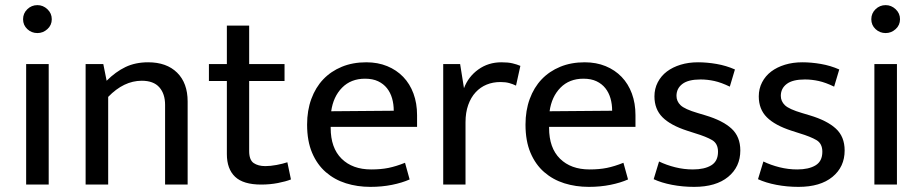

<svg xmlns="http://www.w3.org/2000/svg" viewBox="-20 -720 3595 749"><path d="M82 0V-470H170V0ZM126 -591Q103 -591 86.5 -606.5Q70 -622 70 -645Q70 -668 86.5 -684Q103 -700 126 -700Q148 -700 165 -684Q182 -668 182 -645Q182 -622 165 -606.5Q148 -591 126 -591Z M402 0H314V-470H383L396 -405Q431 -440 469.5 -458.5Q508 -477 558 -477Q630 -477 671 -436.5Q712 -396 712 -324V0H624V-311Q624 -354 601.5 -379.5Q579 -405 533 -405Q463 -405 402 -342Z M1090 -404H952V-131Q952 -96 969.5 -84Q987 -72 1015 -72Q1035 -72 1059 -76.5Q1083 -81 1101 -87L1115 -20Q1095 -12 1064 -6Q1033 0 999 0Q929 0 897 -30.5Q865 -61 865 -119V-404H795V-470H865V-620H952V-470H1090Z M1607 -225H1270V-221Q1270 -143 1312.5 -101Q1355 -59 1428 -59Q1466 -59 1495.5 -65Q1525 -71 1560 -85L1578 -20Q1549 -7 1509.5 1Q1470 9 1425 9Q1374 9 1329.5 -5Q1285 -19 1251 -48.5Q1217 -78 1197.5 -124Q1178 -170 1178 -234Q1178 -289 1194.5 -334Q1211 -379 1241 -410.5Q1271 -442 1313.5 -459.5Q1356 -477 1409 -477Q1454 -477 1490.5 -462Q1527 -447 1553 -420Q1579 -393 1593 -355Q1607 -317 1607 -271ZM1516 -288Q1516 -314 1509.5 -336.5Q1503 -359 1489.5 -376Q1476 -393 1455 -403Q1434 -413 1404 -413Q1349 -413 1314.5 -378Q1280 -343 1272 -286Z M1709 0V-470H1775L1790 -376Q1807 -421 1846 -449Q1885 -477 1936 -477Q1962 -477 1979 -473Q1996 -469 2010 -463L1993 -386Q1981 -392 1966.5 -396Q1952 -400 1932 -400Q1903 -400 1878.5 -390Q1854 -380 1835.5 -360Q1817 -340 1806.5 -310.5Q1796 -281 1796 -243V0Z M2459 -225H2122V-221Q2122 -143 2164.5 -101Q2207 -59 2280 -59Q2318 -59 2347.5 -65Q2377 -71 2412 -85L2430 -20Q2401 -7 2361.5 1Q2322 9 2277 9Q2226 9 2181.5 -5Q2137 -19 2103 -48.5Q2069 -78 2049.5 -124Q2030 -170 2030 -234Q2030 -289 2046.5 -334Q2063 -379 2093 -410.5Q2123 -442 2165.5 -459.5Q2208 -477 2261 -477Q2306 -477 2342.5 -462Q2379 -447 2405 -420Q2431 -393 2445 -355Q2459 -317 2459 -271ZM2368 -288Q2368 -314 2361.5 -336.5Q2355 -359 2341.5 -376Q2328 -393 2307 -403Q2286 -413 2256 -413Q2201 -413 2166.5 -378Q2132 -343 2124 -286Z M2827 -382Q2794 -398 2767 -404Q2740 -410 2713 -410Q2665 -410 2642 -392.5Q2619 -375 2619 -346Q2619 -325 2635 -309.5Q2651 -294 2702 -279L2732 -270Q2799 -250 2833.5 -218.5Q2868 -187 2868 -133Q2868 -69 2820.5 -30Q2773 9 2688 9Q2643 9 2601.5 1Q2560 -7 2530 -21L2551 -90Q2580 -76 2614 -67.5Q2648 -59 2683 -59Q2728 -59 2754.5 -75Q2781 -91 2781 -128Q2781 -160 2758 -173.5Q2735 -187 2692 -200L2661 -210Q2596 -231 2564.5 -262.5Q2533 -294 2533 -344Q2533 -374 2546 -399Q2559 -424 2581.5 -441Q2604 -458 2635 -467.5Q2666 -477 2703 -477Q2738 -477 2775.5 -470.5Q2813 -464 2847 -449Z M3234 -382Q3201 -398 3174 -404Q3147 -410 3120 -410Q3072 -410 3049 -392.5Q3026 -375 3026 -346Q3026 -325 3042 -309.5Q3058 -294 3109 -279L3139 -270Q3206 -250 3240.5 -218.5Q3275 -187 3275 -133Q3275 -69 3227.5 -30Q3180 9 3095 9Q3050 9 3008.5 1Q2967 -7 2937 -21L2958 -90Q2987 -76 3021 -67.5Q3055 -59 3090 -59Q3135 -59 3161.5 -75Q3188 -91 3188 -128Q3188 -160 3165 -173.5Q3142 -187 3099 -200L3068 -210Q3003 -231 2971.5 -262.5Q2940 -294 2940 -344Q2940 -374 2953 -399Q2966 -424 2988.5 -441Q3011 -458 3042 -467.5Q3073 -477 3110 -477Q3145 -477 3182.5 -470.5Q3220 -464 3254 -449Z M3391 0V-470H3479V0ZM3435 -591Q3412 -591 3395.5 -606.5Q3379 -622 3379 -645Q3379 -668 3395.5 -684Q3412 -700 3435 -700Q3457 -700 3474 -684Q3491 -668 3491 -645Q3491 -622 3474 -606.5Q3457 -591 3435 -591Z"/></svg>

Font: Mukta
Style: Regular
Weight: 400
Designer: Girish Dalvi and Yashodeep Gholap
Foundry: Ek Type
Version: Version 2.538;PS 1.001;hotconv 16.6.51;makeotf.lib2.5.65220;